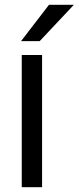

<svg xmlns="http://www.w3.org/2000/svg" viewBox="-20 -783 329 803"><path d="M156 0H71V-553H156ZM146 -611H68L185 -763H289Z"/></svg>

Font: Open Sauce One
Style: Regular
Weight: 400
Designer: Alfredo Marco Pradil
Foundry: Creative Sauce Fz LLC
Version: Version 1.477